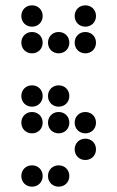

<svg xmlns="http://www.w3.org/2000/svg" viewBox="-20 -710 440 720"><path d="M100 -610C123 -610 140 -627 140 -650C140 -673 123 -690 100 -690C77 -690 60 -673 60 -650C60 -627 77 -610 100 -610ZM300 -610C323 -610 340 -627 340 -650C340 -673 323 -690 300 -690C277 -690 260 -673 260 -650C260 -627 277 -610 300 -610ZM100 -510C123 -510 140 -527 140 -550C140 -573 123 -590 100 -590C77 -590 60 -573 60 -550C60 -527 77 -510 100 -510ZM200 -510C223 -510 240 -527 240 -550C240 -573 223 -590 200 -590C177 -590 160 -573 160 -550C160 -527 177 -510 200 -510ZM300 -510C323 -510 340 -527 340 -550C340 -573 323 -590 300 -590C277 -590 260 -573 260 -550C260 -527 277 -510 300 -510ZM100 -310C123 -310 140 -327 140 -350C140 -373 123 -390 100 -390C77 -390 60 -373 60 -350C60 -327 77 -310 100 -310ZM200 -310C223 -310 240 -327 240 -350C240 -373 223 -390 200 -390C177 -390 160 -373 160 -350C160 -327 177 -310 200 -310ZM100 -210C123 -210 140 -227 140 -250C140 -273 123 -290 100 -290C77 -290 60 -273 60 -250C60 -227 77 -210 100 -210ZM200 -210C223 -210 240 -227 240 -250C240 -273 223 -290 200 -290C177 -290 160 -273 160 -250C160 -227 177 -210 200 -210ZM300 -210C323 -210 340 -227 340 -250C340 -273 323 -290 300 -290C277 -290 260 -273 260 -250C260 -227 277 -210 300 -210ZM300 -110C323 -110 340 -127 340 -150C340 -173 323 -190 300 -190C277 -190 260 -173 260 -150C260 -127 277 -110 300 -110ZM100 -10C123 -10 140 -27 140 -50C140 -73 123 -90 100 -90C77 -90 60 -73 60 -50C60 -27 77 -10 100 -10ZM200 -10C223 -10 240 -27 240 -50C240 -73 223 -90 200 -90C177 -90 160 -73 160 -50C160 -27 177 -10 200 -10Z"/></svg>

Font: TINY 5x3 80
Style: Regular
Weight: 200
Designer: Jack Halten Fahnestock
Foundry: Velvetyne Type Foundry
Version: Version 1.002;hotconv 1.0.109;makeotfexe 2.5.65596